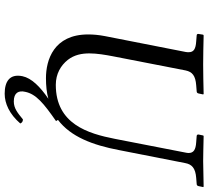

<svg xmlns="http://www.w3.org/2000/svg" viewBox="-54 -632 869 800"><g transform="rotate(90 380.0 -232.5)"><path d="M306 10C338 10 367 7 392 0C342 34 306 70 298 108C287 162 321 182 371 182C412 182 456 162 495 117C492 110 487 106 478 106C451 128 432 144 403 144C366 144 357 123 363 97C372 51 412 19 485 -32L480 -40C550 -93 585 -184 606 -295L660 -570C665 -598 681 -613 722 -616L747 -618C752 -618 755 -621 756 -626L760 -645L758 -647C713 -646 674 -645 652 -645C630 -645 592 -646 547 -647L545 -645L541 -626C540 -621 544 -618 547 -618L573 -616C605 -614 618 -605 618 -584C618 -580 617 -575 616 -570L559 -277C537 -165 497 -31 334 -31C288 -31 253 -52 230 -81C209 -108 203 -139 203 -171C203 -203 209 -237 215 -269L274 -572C280 -600 296 -613 336 -616L361 -618C366 -618 369 -621 370 -626L374 -645L372 -647C327 -646 287 -645 249 -645C211 -645 173 -646 128 -647L125 -645L122 -626C121 -621 124 -618 128 -618L153 -616C184 -614 198 -606 198 -585C198 -581 198 -577 197 -572L131 -236C126 -210 124 -187 124 -166C124 -22 231 10 306 10Z"/></g></svg>

Font: Libertinus Serif
Style: Italic
Weight: 400
Italic angle: -12°
Designer: Philipp H. Poll, Khaled Hosny
Foundry: Caleb Maclennan
Version: Version 7.050;RELEASE